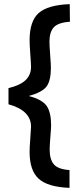

<svg xmlns="http://www.w3.org/2000/svg" viewBox="-20 -777 396 928"><path d="M227 -171Q227 -158 223.5 -115.5Q220 -73 220 -54Q220 -7 240 17Q260 41 316 45V131Q211 127 167 87Q123 47 123 -43Q123 -64 126.5 -109Q130 -154 130 -165Q130 -243 21 -273V-351Q78 -365 104 -390Q130 -415 130 -454Q130 -467 126.5 -514.5Q123 -562 123 -582Q123 -675 167 -714Q211 -753 317 -757L318 -672Q261 -668 240 -645Q219 -622 219 -575Q219 -558 222.5 -511Q226 -464 226 -450Q226 -387 205 -359Q184 -331 119 -313Q184 -296 205.5 -265Q227 -234 227 -171Z"/></svg>

Font: TitilliumText
Style: Medium
Weight: 500
Designer: Accademia di Belle Arti di Urbino and others
Foundry: Accademia di Belle Arti di Urbino and others.
Version: Version 60.001